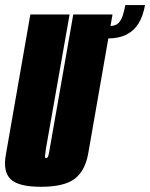

<svg xmlns="http://www.w3.org/2000/svg" viewBox="-44 -732 591 756"><path d="M117 3.5Q207 3.5 248.5 -26.8Q290 -57 303 -125.5L399 -675H244.5L152 -147.5Q149 -127.5 146.2 -118.5Q143.5 -109.5 137.5 -109.5Q132.5 -109.5 133.2 -118.5Q134 -127.5 137 -147.5L230 -675H75.5L-20.5 -125.5Q-33.5 -57 -2.5 -26.8Q28.5 3.5 117 3.5ZM387 -629.5 379.5 -580.5Q424 -580.5 454.2 -596Q484.5 -611.5 502 -640.5Q519.5 -669.5 527 -712H449.5Q445.5 -690 439.5 -671.2Q433.5 -652.5 422.2 -641Q411 -629.5 387 -629.5Z"/></svg>

Font: Anybody UltraCondensed ExtraBold
Style: Italic
Weight: 800
Width: 1
Italic angle: -10°
Version: Version 1.113;gftools[0.9.25]